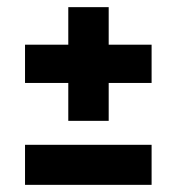

<svg xmlns="http://www.w3.org/2000/svg" viewBox="-20 -618 494 537"><path d="M171 -280V-598H284V-280ZM50 -386V-493H404V-386ZM50 -101V-213H404V-101Z"/></svg>

Font: Bricolage Grotesque SemiCondensed
Style: Bold
Weight: 700
Width: 4
Designer: Mathieu Triay
Foundry: Atelier Triay
Version: Version 1.001;gftools[0.9.33.dev8+g029e19f]